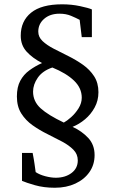

<svg xmlns="http://www.w3.org/2000/svg" viewBox="-20 -757 540 899"><path d="M440.9 -325.2Q440.9 -286.1 423.3 -253.9Q405.8 -221.7 378.2 -198.5Q350.6 -175.3 319.8 -163.1Q363.3 -143.1 393.1 -111.1Q422.9 -79.1 422.9 -30.8Q422.9 14.2 398.9 48.6Q375 83 333 102.5Q291 122.1 236.8 122.1Q185.1 122.1 143.3 110.1Q101.6 98.1 83 89.8V-41H132.8Q135.3 -27.3 136.5 -21Q137.7 -14.6 138.7 -8.5Q139.6 -2.4 141.6 10Q143.6 22.5 147 48.8Q165 61 192.1 68.1Q219.2 75.2 241.2 75.2Q285.2 75.2 314.7 53.2Q344.2 31.2 344.2 -5.9Q344.2 -35.2 323.7 -55.9Q303.2 -76.7 270.8 -94Q238.3 -111.3 201.7 -129.4Q165 -147.5 132.6 -170.4Q100.1 -193.4 79.6 -225.8Q59.1 -258.3 59.1 -305.2Q59.1 -349.6 75 -378.9Q90.8 -408.2 117.7 -427.7Q144.5 -447.3 176.8 -461.9Q132.3 -484.9 104.7 -515.1Q77.1 -545.4 77.1 -589.8Q77.1 -658.2 125.5 -697.5Q173.8 -736.8 271 -736.8Q314.5 -736.8 354.7 -728.3Q395 -719.7 410.2 -712.9V-583H362.8L353 -664.1Q336.4 -672.9 312.7 -682.9Q289.1 -692.9 258.8 -692.9Q214.4 -692.9 186.8 -668.9Q159.2 -645 159.2 -608.9Q159.2 -583.5 179.4 -564.5Q199.7 -545.4 231.9 -528.8Q264.2 -512.2 300 -494.4Q335.9 -476.6 368.2 -453.9Q400.4 -431.2 420.7 -399.9Q440.9 -368.7 440.9 -325.2ZM362.8 -299.8Q362.8 -344.7 326.7 -379.4Q290.5 -414.1 225.1 -440.9Q179.2 -425.3 157 -393.3Q134.8 -361.3 134.8 -328.1Q134.8 -282.2 170.2 -250Q205.6 -217.8 278.8 -183.1Q293.5 -190.9 313.2 -208.5Q333 -226.1 347.9 -250Q362.8 -273.9 362.8 -299.8Z"/></svg>

Font: Abyssinica SIL
Style: Regular
Weight: 400
Designer: Victor Gaultney and Lorna Evans
Foundry: SIL International
Version: Version 2.100